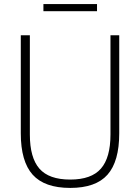

<svg xmlns="http://www.w3.org/2000/svg" viewBox="-20 -913 688 942"><path d="M324.5 9Q198.5 9 140.2 -56Q82 -121 82 -259V-740H126.5V-253Q126.5 -139.5 173.2 -85.8Q220 -32 324.5 -32Q428.5 -32 475.2 -85.8Q522 -139.5 522 -253V-740H565V-259Q565 -121 507.5 -56Q450 9 324.5 9ZM193 -858V-893H456V-858Z"/></svg>

Font: Encode Sans SmCnd XLt
Style: Regular
Weight: 200
Width: 4
Designer: Multiple Designers
Foundry: Impallari Type
Version: Version 3.002; ttfautohint (v1.8.3) -l 8 -r 50 -G 200 -x 14 